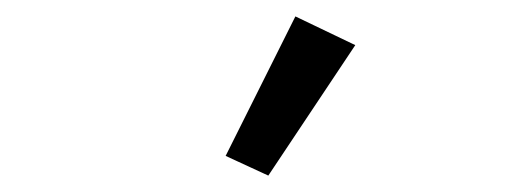

<svg xmlns="http://www.w3.org/2000/svg" viewBox="-20 -799 640 234"><path d="M413 -744 340 -779 255 -609 307 -585Z"/></svg>

Font: IBM Plex Thai Looped
Style: Regular
Weight: 400
Designer: Mike Abbink, Paul van der Laan, Pieter van Rosmalen, Ben Mitchell, Mark Frömberg
Foundry: Bold Monday
Version: Version 1.0